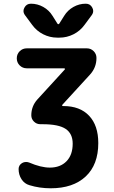

<svg xmlns="http://www.w3.org/2000/svg" viewBox="-20 -806 615 1033"><path d="M80.1 103.5Q80.1 83 98.6 71.3Q108.4 65.4 120.1 65.4Q127.9 65.4 136.7 68.4Q200.2 95.7 248 95.7Q304.7 95.7 337.9 61.5Q371.1 27.3 371.1 -33.2Q371.1 -86.9 333.5 -112.3Q295.9 -137.7 209 -137.7H197.3Q176.8 -137.7 162.6 -151.9Q148.4 -166 148.4 -185.5Q148.4 -234.4 180.7 -270.5L328.1 -431.6Q330.1 -433.6 329.1 -436Q328.1 -438.5 325.2 -438.5H124Q101.6 -438.5 85.9 -454.1Q70.3 -469.7 70.3 -492.2Q70.3 -514.6 85.9 -530.3Q101.6 -545.9 124 -545.9H447.3Q468.8 -545.9 483.9 -530.8Q499 -515.6 499 -494.1Q499 -442.4 463.9 -404.3L315.4 -242.2Q313.5 -240.2 314.5 -237.8Q315.4 -235.4 318.4 -235.4H321.3Q410.2 -235.4 459.5 -183.1Q508.8 -130.9 508.8 -36.1Q508.8 80.1 440.9 143.6Q373 207 252.9 207Q192.4 207 138.7 190.4Q111.3 182.6 95.7 158.2Q80.1 133.8 80.1 103.5ZM289.1 -678.7Q291 -675.8 293.9 -675.8Q296.9 -675.8 298.8 -678.7L325.2 -720.7Q343.8 -751 375 -768.6Q406.2 -786.1 441.4 -786.1Q465.8 -786.1 476.6 -764.6Q481.4 -755.9 481.4 -747.1Q481.4 -735.4 473.6 -724.6L434.6 -671.9Q411.1 -639.6 375.5 -621.6Q339.8 -603.5 299.8 -603.5H288.1Q248 -603.5 212.4 -621.6Q176.8 -639.6 153.3 -671.9L114.3 -724.6Q106.4 -735.4 106.4 -747.1Q106.4 -755.9 111.3 -764.6Q122.1 -786.1 146.5 -786.1Q181.6 -786.1 212.9 -768.6Q244.1 -751 262.7 -720.7Z"/></svg>

Font: Gen Jyuu GothicX Bold
Style: Bold
Weight: 700
Designer: Ryoko NISHIZUKA (kana &amp; ideographs); Paul D. Hunt (Latin, Greek &amp; Cyrillic); Wenlong ZHANG (bopomofo); Sandoll C
Version: Version 1.058.20140828